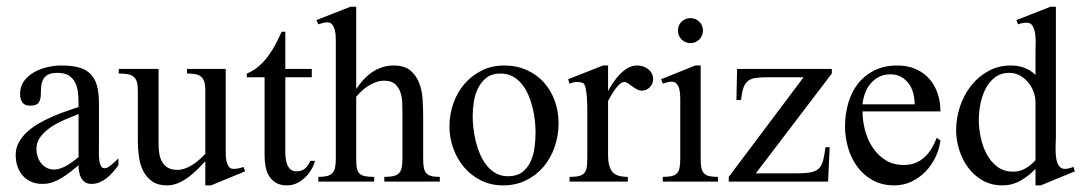

<svg xmlns="http://www.w3.org/2000/svg" viewBox="-20 -543 3233 574"><path d="M334 -48.8Q327.1 -39.6 318.6 -29.5Q310.1 -19.5 300 -11.5Q290 -3.4 278.3 1.7Q266.6 6.8 253.9 6.8Q242.2 6.8 234.6 2Q227.1 -2.9 222.7 -11Q218.3 -19 216.6 -28.8Q214.8 -38.6 214.8 -48.8Q202.6 -39.1 190.4 -29.3Q178.2 -19.5 165 -11.5Q151.9 -3.4 137.7 1.7Q123.5 6.8 106.9 6.8Q87.9 6.8 73 0.2Q58.1 -6.3 47.9 -18.1Q37.6 -29.8 32.2 -45.7Q26.9 -61.5 26.9 -80.1Q26.9 -100.6 36.4 -117.7Q45.9 -134.8 61.5 -148.9Q77.1 -163.1 97.2 -174.6Q117.2 -186 138.2 -195.1Q159.2 -204.1 179.2 -210.9Q199.2 -217.8 214.8 -223.1V-236.8Q214.8 -253.9 212.6 -269.8Q210.4 -285.6 203.6 -298.1Q196.8 -310.5 184.6 -317.9Q172.4 -325.2 151.9 -325.2Q135.3 -325.2 125.2 -320.6Q115.2 -315.9 110.1 -307.4Q105 -298.8 103.5 -287.4Q102.1 -275.9 102.1 -262.2Q102.1 -245.6 95.7 -236.3Q89.4 -227.1 70.8 -227.1Q53.7 -227.1 46.9 -236.8Q40 -246.6 40 -262.2Q40 -285.2 52.2 -301.3Q64.5 -317.4 82.8 -327.6Q101.1 -337.9 122.6 -342.5Q144 -347.2 163.1 -347.2Q194.8 -347.2 216.6 -341.1Q238.3 -335 251.5 -321Q264.6 -307.1 270.3 -285.4Q275.9 -263.7 275.9 -231.9V-117.2Q275.9 -103 275.6 -87.4Q275.4 -71.8 277.8 -58.1Q279.3 -51.3 282.5 -45.7Q285.6 -40 293.9 -40Q298.3 -40 304 -43.7Q309.6 -47.4 315.4 -52.2Q321.3 -57.1 326.4 -62.3Q331.5 -67.4 334 -69.8ZM214.8 -202.1Q198.2 -195.3 176.3 -186.3Q154.3 -177.2 135 -164.8Q115.7 -152.3 102.3 -135.7Q88.9 -119.1 88.9 -97.2Q88.9 -86.4 92.3 -75.4Q95.7 -64.5 102.5 -55.7Q109.4 -46.9 119.1 -41.5Q128.9 -36.1 141.1 -36.1Q150.9 -36.1 160.9 -39.6Q170.9 -43 180.4 -48.6Q189.9 -54.2 198.7 -60.8Q207.5 -67.4 214.8 -73.2Z M610.8 11.2H593.8V-61Q582.5 -48.8 569.8 -36.1Q557.1 -23.4 542.7 -12.9Q528.3 -2.4 512.5 4.4Q496.6 11.2 479 11.2Q451.7 11.2 434.6 -1Q417.5 -13.2 408 -32.2Q398.4 -51.3 395.3 -74.7Q392.1 -98.1 392.1 -120.1V-271Q392.1 -287.6 389.2 -297.9Q386.2 -308.1 379.4 -313.7Q372.6 -319.3 361.6 -321.3Q350.6 -323.2 335 -323.2V-336.9H454.1V-111.8Q454.1 -97.2 456.3 -83.5Q458.5 -69.8 464.6 -59.1Q470.7 -48.3 481.7 -41.7Q492.7 -35.2 509.8 -35.2Q522 -35.2 533.7 -39.6Q545.4 -43.9 556.2 -50.8Q566.9 -57.6 576.4 -66.2Q585.9 -74.7 593.8 -83V-273.9Q593.8 -289.6 590.6 -299.1Q587.4 -308.6 580.8 -314Q574.2 -319.3 563.7 -321.3Q553.2 -323.2 539.1 -323.2V-336.9H654.8V-88.9Q654.8 -83.5 655.3 -74.7Q655.8 -65.9 658 -57.9Q660.2 -49.8 664.8 -43.9Q669.4 -38.1 677.7 -38.1Q692.9 -38.1 708 -43.9L712.9 -30.8Z M921.9 -62Q918 -48.3 910.2 -35.2Q902.3 -22 891.4 -11.7Q880.4 -1.5 866.9 4.9Q853.5 11.2 837.9 11.2Q818.4 11.2 805.4 3.7Q792.5 -3.9 784.7 -16.4Q776.9 -28.8 773.9 -44.9Q771 -61 771 -78.1V-312H717.8V-323.2Q736.8 -330.6 752.7 -344.2Q768.6 -357.9 781.5 -375.2Q794.4 -392.6 804.4 -411.6Q814.5 -430.7 821.8 -448.2H833V-336.9H912.1V-312H833V-86.9Q833 -78.6 834.2 -68.8Q835.4 -59.1 838.9 -50.5Q842.3 -42 848.9 -36.4Q855.5 -30.8 865.7 -30.8Q882.3 -30.8 892.1 -39.3Q901.9 -47.9 907.7 -62Z M1128.9 0V-14.2Q1145.5 -14.2 1156 -16.6Q1166.5 -19 1172.6 -25.1Q1178.7 -31.2 1180.9 -41.7Q1183.1 -52.2 1183.1 -68.8V-201.2Q1183.1 -216.8 1182.6 -234.4Q1182.1 -252 1177.2 -266.8Q1172.4 -281.7 1161.1 -291.7Q1149.9 -301.8 1128.9 -301.8Q1116.2 -301.8 1104.5 -297.6Q1092.8 -293.5 1082 -286.9Q1071.3 -280.3 1062 -271.5Q1052.7 -262.7 1044.9 -253.9V-68.8Q1044.9 -52.2 1046.6 -41.5Q1048.3 -30.8 1054.2 -24.7Q1060.1 -18.6 1070.6 -16.4Q1081.1 -14.2 1098.6 -14.2V0H931.6V-14.2Q947.8 -14.2 958 -16.8Q968.3 -19.5 974.1 -26.1Q980 -32.7 981.9 -43.2Q983.9 -53.7 983.9 -68.8V-424.8Q983.9 -430.7 983.2 -439.5Q982.4 -448.2 980 -456.3Q977.5 -464.4 972.7 -470.2Q967.8 -476.1 959 -476.1Q952.1 -476.1 945.3 -474.4Q938.5 -472.7 931.6 -470.2L925.8 -482.9L1027.8 -522.9H1044.9V-276.9Q1054.7 -291.5 1066.4 -304.4Q1078.1 -317.4 1092 -326.9Q1106 -336.4 1122.3 -341.8Q1138.7 -347.2 1156.7 -347.2Q1189 -347.2 1206.8 -332.3Q1224.6 -317.4 1233.2 -294.9Q1241.7 -272.5 1243.4 -245.6Q1245.1 -218.8 1245.1 -194.8V-68.8Q1245.1 -53.7 1246.8 -43.2Q1248.5 -32.7 1253.9 -26.1Q1259.3 -19.5 1269 -16.8Q1278.8 -14.2 1294.9 -14.2V0Z M1649.9 -174.8Q1649.9 -138.2 1638.4 -104.5Q1627 -70.8 1605.5 -45.2Q1584 -19.5 1553.2 -4.2Q1522.5 11.2 1483.9 11.2Q1447.3 11.2 1417.7 -3.7Q1388.2 -18.6 1367.4 -43Q1346.7 -67.4 1335.2 -99.1Q1323.7 -130.9 1323.7 -165Q1323.7 -200.7 1335.2 -233.6Q1346.7 -266.6 1368.2 -291.7Q1389.6 -316.9 1419.9 -332Q1450.2 -347.2 1487.8 -347.2Q1524.4 -347.2 1554.4 -333.7Q1584.5 -320.3 1605.7 -296.9Q1627 -273.4 1638.4 -241.9Q1649.9 -210.4 1649.9 -174.8ZM1581.1 -146Q1581.1 -162.1 1579.1 -181.6Q1577.1 -201.2 1572.3 -220.9Q1567.4 -240.7 1559.6 -259Q1551.8 -277.3 1540 -291.7Q1528.3 -306.2 1512.5 -314.7Q1496.6 -323.2 1475.6 -323.2Q1450.7 -323.2 1434.6 -310.8Q1418.5 -298.3 1409.2 -279.5Q1399.9 -260.7 1396.5 -238.3Q1393.1 -215.8 1393.1 -195.8Q1393.1 -179.7 1395.3 -160.2Q1397.5 -140.6 1402.3 -120.6Q1407.2 -100.6 1415.3 -81.8Q1423.3 -63 1435.1 -48.3Q1446.8 -33.7 1462.6 -24.9Q1478.5 -16.1 1499 -16.1Q1525.4 -16.1 1541.5 -28.6Q1557.6 -41 1566.4 -60.3Q1575.2 -79.6 1578.1 -102.5Q1581.1 -125.5 1581.1 -146Z M1932.6 -306.2Q1932.6 -292.5 1922.6 -282.2Q1912.6 -272 1898.9 -272Q1890.6 -272 1883.5 -276.1Q1876.5 -280.3 1869.9 -284.9Q1863.3 -289.6 1857.7 -293.7Q1852.1 -297.9 1846.7 -297.9Q1839.4 -297.9 1831.8 -290.8Q1824.2 -283.7 1817.6 -274.2Q1811 -264.6 1805.7 -255.4Q1800.3 -246.1 1797.9 -241.2V-78.1Q1797.9 -45.9 1810.1 -30Q1822.3 -14.2 1856.9 -14.2V0H1682.6V-14.2Q1701.7 -14.2 1712.2 -17.1Q1722.7 -20 1728 -27.3Q1733.4 -34.7 1734.6 -46.6Q1735.8 -58.6 1735.8 -76.2V-211.9Q1735.8 -217.8 1735.6 -229.5Q1735.4 -241.2 1734.4 -253.9Q1733.4 -266.6 1731.2 -277.8Q1729 -289.1 1724.6 -293.9Q1716.8 -297.9 1705.6 -297.9Q1694.8 -297.9 1682.6 -293L1678.7 -306.2L1782.7 -347.2H1797.9V-271Q1804.2 -282.7 1813 -295.9Q1821.8 -309.1 1832.8 -320.6Q1843.8 -332 1856.7 -339.6Q1869.6 -347.2 1884.8 -347.2Q1893.6 -347.2 1902.3 -344.5Q1911.1 -341.8 1917.7 -336.4Q1924.3 -331.1 1928.5 -323.5Q1932.6 -315.9 1932.6 -306.2Z M2081.5 -452.1Q2081.5 -436.5 2070.8 -425.3Q2060.1 -414.1 2044.4 -414.1Q2028.8 -414.1 2017.8 -424.8Q2006.8 -435.5 2006.8 -452.1Q2006.8 -467.8 2017.8 -478.3Q2028.8 -488.8 2044.4 -488.8Q2059.6 -488.8 2070.6 -478Q2081.5 -467.3 2081.5 -452.1ZM1961.4 0V-14.2Q1978 -14.2 1988.3 -16.6Q1998.5 -19 2004.2 -25.4Q2009.8 -31.7 2011.7 -42.2Q2013.7 -52.7 2013.7 -68.8V-249Q2013.7 -255.4 2012.9 -263.9Q2012.2 -272.5 2009.8 -280.3Q2007.3 -288.1 2002 -293.5Q1996.6 -298.8 1987.8 -298.8Q1981.4 -298.8 1974.9 -297.1Q1968.3 -295.4 1961.4 -293L1956.5 -306.2L2058.6 -347.2H2074.7V-68.8Q2074.7 -52.7 2076.7 -42.2Q2078.6 -31.7 2084.2 -25.4Q2089.8 -19 2099.9 -16.6Q2109.9 -14.2 2126.5 -14.2V0Z M2239.7 -24.9H2363.8Q2389.6 -24.9 2404.8 -28.1Q2419.9 -31.2 2428.5 -39.8Q2437 -48.3 2440.9 -63.5Q2444.8 -78.6 2447.8 -103H2460.4L2455.6 0H2158.7V-14.2L2382.3 -312H2271.5Q2250.5 -312 2236.8 -309.6Q2223.1 -307.1 2214.8 -299.8Q2206.5 -292.5 2202.1 -279.1Q2197.8 -265.6 2195.3 -244.1H2181.6L2183.6 -336.9H2466.8V-323.2Z M2791.5 -123Q2788.1 -96.7 2776.4 -72.5Q2764.6 -48.3 2746.6 -29.8Q2728.5 -11.2 2704.8 0Q2681.2 11.2 2653.3 11.2Q2617.2 11.2 2589.6 -3.9Q2562 -19 2543.5 -43.9Q2524.9 -68.8 2515.6 -100.6Q2506.3 -132.3 2506.3 -165Q2506.3 -201.7 2515.9 -234.6Q2525.4 -267.6 2544.7 -292.5Q2564 -317.4 2593.5 -332.3Q2623 -347.2 2662.6 -347.2Q2692.9 -347.2 2716.8 -336.9Q2740.7 -326.7 2757.3 -308.3Q2773.9 -290 2782.7 -264.9Q2791.5 -239.7 2791.5 -210H2558.6Q2558.6 -182.6 2565.9 -154.3Q2573.2 -126 2588.4 -102.8Q2603.5 -79.6 2626.7 -64.7Q2649.9 -49.8 2681.6 -49.8Q2701.2 -49.8 2716.6 -55.9Q2731.9 -62 2743.9 -73Q2755.9 -84 2764.9 -98.9Q2773.9 -113.8 2780.3 -130.9ZM2714.4 -231Q2714.4 -248 2710.2 -264.2Q2706.1 -280.3 2697 -292.7Q2688 -305.2 2674.3 -313Q2660.6 -320.8 2641.6 -320.8Q2622.6 -320.8 2607.9 -313.2Q2593.3 -305.7 2582.8 -293.2Q2572.3 -280.8 2566.2 -264.4Q2560.1 -248 2558.6 -231Z M3091.3 11.2H3075.7V-38.1Q3055.2 -16.6 3030.5 -2.7Q3005.9 11.2 2976.6 11.2Q2943.8 11.2 2918 -3.4Q2892.1 -18.1 2874.5 -41.7Q2856.9 -65.4 2847.7 -95Q2838.4 -124.5 2838.4 -153.8Q2838.4 -189 2849.6 -223.4Q2860.8 -257.8 2882.1 -285.4Q2903.3 -313 2933.8 -330.1Q2964.4 -347.2 3002.4 -347.2Q3022.9 -347.2 3041.7 -340.6Q3060.5 -334 3075.7 -318.8V-389.2Q3075.7 -397 3076.2 -411.4Q3076.7 -425.8 3075 -439.9Q3073.2 -454.1 3067.6 -464.6Q3062 -475.1 3049.3 -475.1Q3042.5 -475.1 3036.4 -473.9Q3030.3 -472.7 3023.4 -470.2L3018.6 -482.9L3120.6 -522.9H3136.7V-132.8Q3136.7 -127.4 3136.2 -118.2Q3135.7 -108.9 3135.7 -98.4Q3135.7 -87.9 3136.7 -77.1Q3137.7 -66.4 3140.6 -57.6Q3143.6 -48.8 3149.2 -43.5Q3154.8 -38.1 3163.6 -38.1Q3169.4 -38.1 3176 -39.8Q3182.6 -41.5 3189.5 -43.9L3193.4 -30.8ZM3075.7 -237.8Q3075.7 -253.4 3069.8 -269Q3064 -284.7 3053.5 -297.1Q3043 -309.6 3028.8 -317.4Q3014.6 -325.2 2997.6 -325.2Q2971.2 -325.2 2953.6 -311Q2936 -296.9 2925.5 -275.6Q2915 -254.4 2910.6 -229.7Q2906.2 -205.1 2906.2 -184.1Q2906.2 -160.6 2911.6 -133.8Q2917 -106.9 2929 -83.7Q2940.9 -60.5 2960.7 -45.2Q2980.5 -29.8 3009.3 -29.8Q3029.3 -29.8 3046.1 -39.8Q3063 -49.8 3075.7 -64Z"/></svg>

Font: Scheherazade Urdu
Style: Regular
Weight: 400
Designer: SIL International
Foundry: SIL International
Version: Version 1.005 (build 117/117)